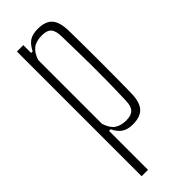

<svg xmlns="http://www.w3.org/2000/svg" viewBox="-263 -639 871 871"><g transform="rotate(-45 173.0 -203.0)"><path d="M62 200V-600H103V-550H113Q127.5 -579.5 147.2 -592.8Q167 -606 202 -606Q249.5 -606 271.5 -582Q293.5 -558 295 -503Q296 -469.5 296.2 -415.5Q296.5 -361.5 296.5 -301.5Q296.5 -241.5 296.2 -187Q296 -132.5 295 -97Q293.5 -42.5 271 -18.2Q248.5 6 201 6Q168 6 148 -7Q128 -20 113 -50H103V200ZM193 -28Q224.5 -28 239 -43.5Q253.5 -59 254 -95Q256.5 -172.5 257 -226.2Q257.5 -280 257.2 -322.5Q257 -365 256 -407.8Q255 -450.5 254 -505Q253.5 -541 240 -556.5Q226.5 -572 194 -572Q156.5 -572 135.5 -555.8Q114.5 -539.5 103 -505V-95Q115 -57.5 136.5 -42.8Q158 -28 193 -28Z"/></g></svg>

Font: Big Shoulders Text Thin Thin
Style: Regular
Weight: 250
Version: Version 2.002